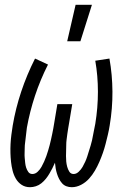

<svg xmlns="http://www.w3.org/2000/svg" viewBox="-20 -772 540 800"><path d="M105 8Q85 8 70 -2Q55 -12 46 -27.5Q37 -43 32.5 -61Q28 -79 26 -97.5Q24 -116 23.5 -134.5Q23 -153 24 -172.5Q25 -192 27.5 -211Q30 -230 33 -249Q45 -320 68.5 -390.5Q92 -461 126 -528L180 -503Q148 -440 126 -373.5Q104 -307 92 -240Q91 -230 89.5 -219Q88 -208 87 -197.5Q86 -187 84.5 -176.5Q83 -166 83 -155.5Q83 -145 82.5 -134.5Q82 -124 83 -113.5Q84 -103 85 -93Q86 -83 89 -73.5Q92 -64 98 -55.5Q104 -47 115 -47Q127 -47 137 -56.5Q147 -66 153 -77Q159 -88 164 -99Q169 -110 173 -121.5Q177 -133 180.5 -144.5Q184 -156 187 -167.5Q190 -179 192.5 -190.5Q195 -202 197.5 -213.5Q200 -225 202 -236.5Q204 -248 206 -260L219 -338H281L268 -260Q266 -248 264 -236.5Q262 -225 260.5 -213.5Q259 -202 257.5 -190.5Q256 -179 256 -167.5Q256 -156 255.5 -144.5Q255 -133 255 -121.5Q255 -110 256 -99Q257 -88 260 -77Q263 -66 269 -56.5Q275 -47 287 -47Q298 -47 308 -56.5Q318 -66 324 -76.5Q330 -87 335 -98Q340 -109 343.5 -120Q347 -131 350.5 -142.5Q354 -154 357.5 -165Q361 -176 363.5 -187.5Q366 -199 368 -210.5Q370 -222 372.5 -233.5Q375 -245 377 -256Q388 -323 388 -389.5Q388 -456 377 -519L436 -528Q448 -461 448.5 -390.5Q449 -320 437 -249Q434 -230 429.5 -211Q425 -192 420 -172.5Q415 -153 408.5 -134.5Q402 -116 394 -97.5Q386 -79 375.5 -61Q365 -43 351 -27.5Q337 -12 318 -2Q299 8 279 8Q267 8 256.5 4Q246 0 238.5 -8.5Q231 -17 226 -27Q221 -37 217.5 -48Q214 -59 212 -70.5Q210 -82 209 -94Q204 -82 198 -70.5Q192 -59 185.5 -48Q179 -37 171 -27Q163 -17 152.5 -8.5Q142 0 129.5 4Q117 8 105 8ZM260 -600 295 -752H363L315 -600Z"/></svg>

Font: Iosevka Curly Slab Light
Style: Italic
Weight: 300
Italic angle: -9°
Monospace: yes
Designer: Belleve Invis
Foundry: Belleve Invis
Version: Version 22.1.2; ttfautohint (v1.8.4)